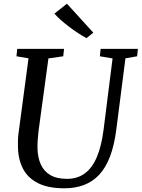

<svg xmlns="http://www.w3.org/2000/svg" viewBox="-20 -1007 765 1037"><path d="M657.5 -692 608 -306Q597 -221 573.8 -160.5Q550.5 -100 515 -62.5Q479.5 -25 432.5 -7.5Q385.5 10 328 10Q241 10 186 -17.5Q131 -45 104.8 -94.8Q78.5 -144.5 77 -211Q76.5 -229.5 77 -249.5Q77.5 -269.5 80.5 -290.5L134 -692L69 -703L73 -743H326L321.5 -703L241.5 -691.5L188 -298.5Q185 -272 183.5 -248.8Q182 -225.5 182.5 -205.5Q183.5 -157 200 -119.8Q216.5 -82.5 251.2 -61.8Q286 -41 342.5 -41Q397.5 -41 437.5 -70Q477.5 -99 502.8 -158Q528 -217 539.5 -307L588 -691.5L519.5 -703L523.5 -743H725L720.5 -703ZM447 -801Q428.5 -811 404 -826.8Q379.5 -842.5 354.5 -861.5Q329.5 -880.5 308.2 -899.2Q287 -918 274 -933.5L341.5 -987L484 -830.5Z"/></svg>

Font: Merriweather 36pt
Style: Italic
Weight: 400
Italic angle: -7.8°
Version: Version 2.101